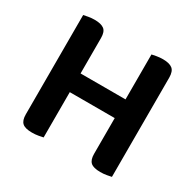

<svg xmlns="http://www.w3.org/2000/svg" viewBox="-138 -766 940 925"><g transform="rotate(30 331.5 -304.0)"><path d="M207 -1Q198 1 181.5 4Q165 7 146 7Q108 7 92.5 -7Q77 -21 77 -54V-607Q85 -609 102.5 -612Q120 -615 137 -615Q173 -615 190 -602Q207 -589 207 -554V-357H457V-607Q465 -609 482.5 -612Q500 -615 517 -615Q553 -615 570 -601.5Q587 -588 587 -553V-1Q578 1 561.5 4Q545 7 526 7Q488 7 472.5 -7Q457 -21 457 -54V-253H207V-1Z"/></g></svg>

Font: Baloo Thambi 2 SemiBold
Style: Regular
Weight: 600
Designer: Aadarsh Rajan and Ek Type
Foundry: Ek Type
Version: Version 1.640;hotconv 1.0.111;makeotfexe 2.5.65597; ttfautoh